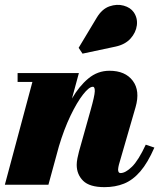

<svg xmlns="http://www.w3.org/2000/svg" viewBox="-20 -761 656 791"><path d="M456 -569 320 -540 304 -564 378.5 -688Q400 -724 430.8 -734.8Q461.5 -745.5 489.5 -737.8Q517.5 -730 531 -710.5Q547.5 -686.5 543.8 -656.8Q540 -627 517.8 -602.2Q495.5 -577.5 456 -569ZM113.5 -423.5H52.5V-460H305L276.5 -355Q305.5 -405.5 343.8 -437.5Q382 -469.5 431 -469.5Q496 -469.5 527 -428.2Q558 -387 538.5 -319.5L470 -83Q469 -79 467.8 -73Q466.5 -67 466.5 -63Q466.5 -48 476.5 -48Q497 -48 523.8 -74.2Q550.5 -100.5 580.5 -165L616 -153Q588.5 -90 557.8 -54.5Q527 -19 491 -4.5Q455 10 410.5 10Q349 10 322.5 -16.2Q296 -42.5 296 -82Q296 -93.5 299 -109Q302 -124.5 305.5 -137L353.5 -308Q370 -366.5 370.5 -385Q371 -403.5 362.5 -403.5Q347 -403.5 322 -371.5Q297 -339.5 270.2 -283.8Q243.5 -228 222.5 -157.5L179.5 0H0Z"/></svg>

Font: Bodoni* 06pt Fatface
Style: Italic
Weight: 900
Italic angle: -13°
Version: Version 2.3